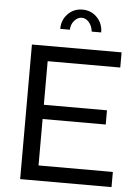

<svg xmlns="http://www.w3.org/2000/svg" viewBox="-60 -962 726 1009"><g transform="rotate(5 302.5 -458.0)"><path d="M567 -80V0H85V-710H558V-630H175V-400H508V-325H175V-80ZM277 -805H226Q226 -852 257 -884Q288 -916 334 -916Q380 -916 411 -884Q442 -852 442 -805H392Q389 -834 372.5 -853.5Q356 -873 334 -873Q312 -873 294.5 -852.5Q277 -832 277 -805Z"/></g></svg>

Font: YasnoRaleway Medium
Style: Regular
Weight: 500
Designer: Matt McInerney, Pablo Impallari, Rodrigo Fuenzalida
Foundry: Matt McInerney, Pablo Impallari, Rodrigo Fuenzalida
Version: Version 4.026